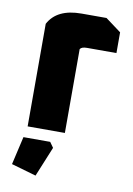

<svg xmlns="http://www.w3.org/2000/svg" viewBox="-84 -586 588 848"><g transform="rotate(10 210.0 -162.0)"><path d="M64 0V-460Q102 -532 212 -532H324L394 -480V-387H262Q238 -387 231 -376V0ZM25 176 54 50H174L191 74L136 208Z"/></g></svg>

Font: Oxanium ExtraLight ExtraBold
Style: Regular
Weight: 800
Version: Version 2.000